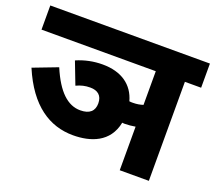

<svg xmlns="http://www.w3.org/2000/svg" viewBox="-108 -767 1021 911"><g transform="rotate(20 403.0 -311.0)"><path d="M199 -417 242 -305C266 -316 286 -321 312 -321C349 -321 373 -303 373 -263C373 -225 351 -203 303 -203C240 -203 186 -252 140 -361L17 -314C88 -146 193 -80 311 -80C399 -80 490 -110 511 -216C514 -216 517 -215 521 -215C541 -215 560 -217 577 -220V0H724V-500H806V-622H0V-500H577V-330C562 -325 545 -322 526 -322C520 -322 513 -322 508 -323C487 -400 425 -444 330 -444C284 -444 241 -435 199 -417Z"/></g></svg>

Font: Noto Sans SemiCondensed ExtraBold
Style: Italic
Weight: 800
Width: 4
Italic angle: -12°
Designer: Monotype Design Team
Foundry: Monotype Imaging Inc.
Version: Version 2.013